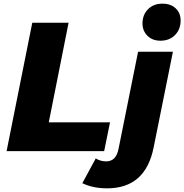

<svg xmlns="http://www.w3.org/2000/svg" viewBox="-20 -824 1005 1047"><path d="M156 -700H354L246 -157H580L548 0H16ZM429 175 502 40Q528 56 559 56Q586 56 603 39Q620 22 627 -15L733 -542H923L818 -21Q774 203 564 203Q487 203 429 175ZM757 -696Q757 -743 787 -773.5Q817 -804 866 -804Q911 -804 938 -778.5Q965 -753 965 -713Q965 -664 934.5 -633Q904 -602 855 -602Q811 -602 784 -629Q757 -656 757 -696Z"/></svg>

Font: Idrija
Style: Italic
Weight: 800
Italic angle: -11.3°
Designer: Julieta Ulanovsky
Foundry: Julieta Ulanovsky
Version: Version 7.200